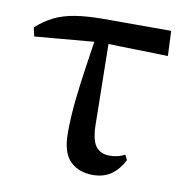

<svg xmlns="http://www.w3.org/2000/svg" viewBox="-67 -594 651 674"><g transform="rotate(10 259.0 -257.0)"><path d="M20 -427 13 -458Q41 -484 73 -500Q105 -516 148 -523Q191 -530 250 -530H490L494 -441L250 -447ZM306 16Q256 16 225.5 -14Q195 -44 195 -114Q195 -171 201.5 -231.5Q208 -292 217 -352Q226 -412 234 -466H281L286 -154Q288 -101 305 -81Q322 -61 352 -61Q368 -61 381 -64Q394 -67 407 -74L416 -56Q398 -21 371.5 -2.5Q345 16 306 16Z"/></g></svg>

Font: Noto Serif TC SemiBold
Style: Regular
Weight: 600
Version: Version 2.002-H1;hotconv 1.1.0;makeotfexe 2.6.0